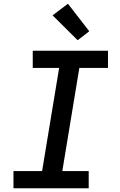

<svg xmlns="http://www.w3.org/2000/svg" viewBox="-20 -1006 640 1026"><path d="M52 0V-92H205L296 -643H155V-735H557V-643H404L313 -92H454V0ZM395 -791 261 -924 343 -986 457 -839Z"/></svg>

Font: Iosevka Curly Slab SmBdEx
Style: Italic
Weight: 600
Width: 7
Italic angle: -9°
Monospace: yes
Designer: Belleve Invis
Foundry: Belleve Invis
Version: Version 11.1.0; ttfautohint (v1.8.3)